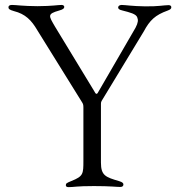

<svg xmlns="http://www.w3.org/2000/svg" viewBox="-20 -753 737 777"><path d="M257.8 4.3C279.1 4.3 288.4 0 360.1 0C428.3 0 450.6 3.6 466.6 3.6C475.1 3.6 479.4 0 479.4 -6.4C479.4 -11.4 476.6 -15.6 462.4 -19.9C407 -36.2 388.5 -42.6 388.5 -95.2V-332.4C388.5 -336.6 388.8 -339.8 391 -344.1L561.8 -625.7C586.3 -671.5 608.3 -692.1 658.4 -710.2C668.7 -714.1 673.3 -717.3 673.3 -723.7C673.3 -729.4 669 -731.9 662.6 -732.2C641 -731.9 621.4 -726.6 567.5 -727.3C514.9 -728 489.7 -732.6 472.3 -733C463.1 -732.6 458.5 -728.7 458.1 -723C458.5 -717.7 460.6 -713.8 476.6 -710.2C505.3 -702.8 530.9 -696.7 535.5 -682.5C539.8 -672.2 539.1 -660.9 528.4 -640.6L375 -376.1C371.8 -372.2 369.3 -372.2 365.8 -376.4L359.4 -387.4L358.7 -388.5L202.4 -645.6C177.2 -689.3 170.1 -696.4 218.8 -710.2C237.2 -715.2 239.7 -719.5 240.1 -725.1C239.7 -730.5 235.4 -733 228.7 -733C214.1 -733 192.8 -728.3 132.1 -728C70.7 -728.3 45.8 -733 28.4 -733C18.8 -733 14.2 -729.4 14.2 -723.7C14.2 -717 17.8 -713.4 36.2 -708.1C82.7 -696.4 107.2 -671.5 131.4 -630L312.5 -338.4C316.4 -332 317.5 -328.5 317.5 -317.5V-103C317.5 -49 317.1 -39.8 269.2 -20.6C250 -12.8 246.4 -10.7 246.4 -3.6C246.4 1.8 250 4.3 257.8 4.3Z"/></svg>

Font: Margiela Serif Light
Style: Regular
Weight: 300
Designer: Andreas Faust, Stefan Endress
Version: Version 1.002;FEAKit 1.0